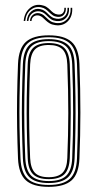

<svg xmlns="http://www.w3.org/2000/svg" viewBox="-20 -749 394 776"><path d="M177 6.2Q113.2 6.2 84.4 -20.4Q55.5 -47 52.8 -108.2Q50.2 -172.5 49.2 -233.2Q48.2 -294 49.1 -357Q50 -420 52.8 -490.8Q55.5 -553.8 85 -580Q114.5 -606.2 177 -606.2Q239.2 -606.2 268.9 -580.1Q298.5 -554 301 -490.8Q305 -386.8 304.9 -294.1Q304.8 -201.5 301 -108.2Q298.5 -45.8 269 -19.8Q239.5 6.2 177 6.2ZM177 -1.5Q235 -1.5 262 -26.1Q289 -50.8 291.2 -108.8Q295 -200 295.1 -292.1Q295.2 -384.2 291.2 -490.5Q289 -549 262 -573.8Q235 -598.5 177 -598.5Q118.5 -598.5 91.8 -573.6Q65 -548.8 62.8 -490.5Q60 -419.8 59 -356.9Q58 -294 59 -233.5Q60 -173 62.8 -108.8Q65 -51.2 91.8 -26.4Q118.5 -1.5 177 -1.5ZM177 -9.2Q122.8 -9.2 98.8 -32.8Q74.8 -56.2 72.5 -109Q69.8 -174 68.8 -234.1Q67.8 -294.2 68.8 -356.6Q69.8 -419 72.5 -490Q74.8 -544 99.1 -567.4Q123.5 -590.8 177 -590.8Q228.5 -590.8 254 -568.4Q279.5 -546 281.5 -490Q284.2 -419.5 285 -355.1Q285.8 -290.8 284.9 -229.9Q284 -169 281.5 -109.2Q279.5 -55 254.6 -32.1Q229.8 -9.2 177 -9.2ZM177 -17.2Q225.8 -17.2 247.8 -38.8Q269.8 -60.2 271.8 -109.8Q275.5 -204.2 275.6 -293.8Q275.8 -383.2 271.8 -489.5Q269.8 -541 246.9 -561.9Q224 -582.8 177 -582.8Q128.2 -582.8 106.4 -561.1Q84.5 -539.5 82.2 -489.5Q79.5 -420 78.5 -358.1Q77.5 -296.2 78.5 -235.6Q79.5 -175 82.2 -109.5Q84.5 -59.8 106.6 -38.5Q128.8 -17.2 177 -17.2ZM177 -25Q133.5 -25 113.6 -44.8Q93.8 -64.5 92 -109.8Q89.5 -171 88.4 -230.1Q87.2 -289.2 88.1 -352.6Q89 -416 92 -489.5Q93.8 -535.8 113.9 -555.4Q134 -575 177 -575Q220.5 -575 240.2 -555.1Q260 -535.2 262 -489Q266 -382 265.9 -292.8Q265.8 -203.5 262 -110Q260 -64.2 240.1 -44.6Q220.2 -25 177 -25ZM177 -32.8Q215.2 -32.8 232.9 -50.8Q250.5 -68.8 252 -110.2Q255.8 -202.5 256 -290.9Q256.2 -379.2 252 -488.8Q250.5 -531.8 232.5 -549.5Q214.5 -567.2 177 -567.2Q138.5 -567.2 121.1 -549Q103.8 -530.8 101.8 -489.2Q99 -415.2 98.1 -352.2Q97.2 -289.2 98.2 -230.5Q99.2 -171.8 101.8 -110Q103.8 -69.5 120.8 -51.1Q137.8 -32.8 177 -32.8ZM75.8 -664.5Q78.8 -697.2 99.5 -715.2Q120.2 -733.2 147 -728.5Q159.5 -726.5 167.9 -721Q176.2 -715.5 182.8 -708.9Q189.2 -702.2 196.2 -697Q203.2 -691.8 213 -690.5Q226.8 -688.5 233.9 -696.2Q241 -704 240 -717.5H246.2Q247.2 -699.8 237.9 -689.4Q228.5 -679 211.2 -681Q200.5 -682.2 193 -687.5Q185.5 -692.8 179 -699.2Q172.5 -705.8 164.9 -711.5Q157.2 -717.2 145.8 -719.5Q122.5 -724.2 103.6 -709Q84.8 -693.8 82 -664.5ZM88.5 -664.5Q90.5 -689.8 106.8 -703.2Q123 -716.8 143.5 -712Q154.2 -709.8 161.5 -704.1Q168.8 -698.5 175.1 -691.9Q181.5 -685.2 189.4 -680Q197.2 -674.8 209.2 -673.2Q228.2 -671.2 241 -682.9Q253.8 -694.5 252.8 -717.5H259Q260.8 -690.8 246 -676Q231.2 -661.2 207.5 -664Q195 -665.5 186.9 -670.9Q178.8 -676.2 172.5 -682.9Q166.2 -689.5 159.2 -695Q152.2 -700.5 141.8 -702.8Q124 -706 110.4 -695.4Q96.8 -684.8 94.8 -664.5ZM101 -664.5Q102.5 -680.8 113.8 -689.6Q125 -698.5 140.2 -695.2Q149.8 -693 156.4 -687.6Q163 -682.2 169.4 -675.6Q175.8 -669 184 -663.6Q192.2 -658.2 205.2 -656.2Q232.2 -652.5 249.6 -670Q267 -687.5 265.5 -717.5H271.8Q274 -683 254 -662.9Q234 -642.8 203 -647.5Q189.8 -649.2 180.9 -654.5Q172 -659.8 165.4 -666.1Q158.8 -672.5 152.6 -678Q146.5 -683.5 138.8 -685.8Q127.8 -689 118 -683.4Q108.2 -677.8 107.5 -664.5Z"/></svg>

Font: Big Shoulders Inline Text ExtraLight
Style: Regular
Weight: 250
Version: Version 2.002